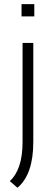

<svg xmlns="http://www.w3.org/2000/svg" viewBox="-20 -718 267 918"><path d="M144 -698.2V-639.6H83V-698.2ZM139.2 -512.7V-39.1Q139.2 116.2 63.5 179.7L26.9 147.9Q87.9 91.8 87.9 -39.1V-512.7Z"/></svg>

Font: Sansation Light
Style: Light
Weight: 300
Designer: Bernd Montag
Version: Version 1.301